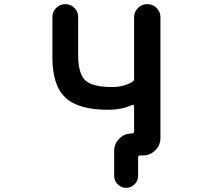

<svg xmlns="http://www.w3.org/2000/svg" viewBox="-20 -774 1040 932"><path d="M534.2 80.1V-41Q534.2 -76.2 559.1 -101.1Q584 -126 619.1 -126H621.1Q630.9 -126 630.9 -135.7V-258.8Q630.9 -262.7 628.4 -264.2Q626 -265.6 622.1 -264.6Q572.3 -241.2 503.9 -241.2Q432.6 -241.2 380.9 -255.9Q329.1 -270.5 297.4 -300.3Q265.6 -330.1 250 -378.9Q234.4 -427.7 234.4 -494.1V-692.4Q234.4 -717.8 252.9 -735.8Q271.5 -753.9 296.9 -753.9Q322.3 -753.9 340.8 -735.8Q359.4 -717.8 359.4 -692.4V-507.8Q359.4 -417 393.6 -384.3Q427.7 -351.6 524.4 -351.6Q581.1 -351.6 623 -377Q630.9 -381.8 630.9 -391.6V-690.4Q630.9 -716.8 649.9 -735.4Q668.9 -753.9 695.3 -753.9Q721.7 -753.9 740.2 -735.4Q758.8 -716.8 758.8 -690.4V-104.5Q758.8 -69.3 733.9 -44.4Q709 -19.5 673.8 -19.5H660.2Q650.4 -19.5 650.4 -9.8V80.1Q650.4 103.5 633.3 120.6Q616.2 137.7 592.3 137.7Q568.4 137.7 551.3 120.6Q534.2 103.5 534.2 80.1Z"/></svg>

Font: Rounded-X Mgen+ 1mn medium
Style: Regular
Weight: 500
Designer: [Source Han Sans]
Ryoko NISHIZUKA  (kana & ideographs); Paul D. Hunt (Latin, Greek & Cyrillic); Wenlong ZHANG  (bopomofo
Version: Version 1.059.20150602